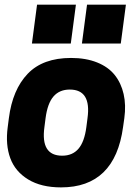

<svg xmlns="http://www.w3.org/2000/svg" viewBox="-20 -792 596 825"><path d="M306.2 -772 284.2 -605H117.2L139.2 -772ZM521 -772 499 -605H332L354 -772ZM247.1 -123Q291.5 -123 317.1 -152.8Q342.8 -182.6 351.1 -246.1L356 -284.2Q373 -407.2 279.8 -407.2Q235.4 -407.2 209.7 -377.4Q184.1 -347.7 175.8 -284.2L170.9 -246.1Q153.8 -123 247.1 -123ZM242.2 13.2Q157.2 13.2 101.3 -20.8Q45.4 -54.7 24.2 -112.3Q2.9 -169.9 13.2 -246.1L18.1 -284.2Q33.7 -406.7 98.9 -474.9Q164.1 -543 285.2 -543Q349.1 -543 397.2 -523.7Q445.3 -504.4 472.9 -469.7Q500.5 -435.1 511.2 -387.9Q522 -340.8 514.2 -284.2L508.8 -246.1Q473.6 13.2 242.2 13.2Z"/></svg>

Font: Cooper Hewitt
Style: Bold Italic
Weight: 712
Designer: Village Type and Design LLC
Foundry: Cooper Hewitt Smithsonian Design Museum
Version: 1.000